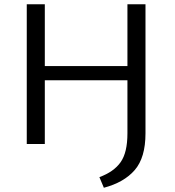

<svg xmlns="http://www.w3.org/2000/svg" viewBox="-20 -678 822 904"><path d="M665 -658V-50Q665 64 614.5 122.5Q564 181 469 206L448 156Q516 131 548 85.5Q580 40 580 -50V-300H191V0H106V-658H191V-367H580V-658Z"/></svg>

Font: Ysabeau Medium
Style: Regular
Weight: 500
Designer: Christian Thalmann (Catharsis Fonts)
Version: Version 0.003